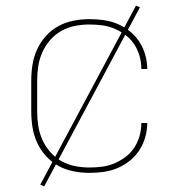

<svg xmlns="http://www.w3.org/2000/svg" viewBox="-20 -606 640 682"><path d="M298 8Q269 8 241 2.5Q213 -3 188 -16.5Q163 -30 143.5 -51.5Q124 -73 112 -99Q100 -125 95.5 -153.5Q91 -182 91 -210V-320Q91 -348 95.5 -376.5Q100 -405 112 -431Q124 -457 143.5 -478.5Q163 -500 188 -513.5Q213 -527 241 -532.5Q269 -538 298 -538Q323 -538 348.5 -534.5Q374 -531 397.5 -521Q421 -511 441 -495Q461 -479 475 -457.5Q489 -436 496 -411Q503 -386 503 -361H482Q482 -384 476 -406Q470 -428 457.5 -447.5Q445 -467 426.5 -481Q408 -495 387 -504Q366 -513 343 -516Q320 -519 298 -519Q272 -519 246.5 -514Q221 -509 198.5 -496.5Q176 -484 158.5 -464Q141 -444 130.5 -420.5Q120 -397 116 -371.5Q112 -346 112 -320V-210Q112 -184 116 -158.5Q120 -133 130.5 -109.5Q141 -86 158.5 -66Q176 -46 198.5 -33.5Q221 -21 246.5 -16Q272 -11 298 -11Q320 -11 343 -14Q366 -17 387 -26Q408 -35 426.5 -49Q445 -63 457.5 -82.5Q470 -102 476 -124Q482 -146 482 -169H503Q503 -144 496 -119Q489 -94 475 -72.5Q461 -51 441 -35Q421 -19 397.5 -9Q374 1 348.5 4.5Q323 8 298 8ZM137 56 123 50 463 -586 477 -580Z"/></svg>

Font: Iosevka Curly Thin Extended
Style: Regular
Weight: 100
Width: 7
Monospace: yes
Designer: Belleve Invis
Foundry: Belleve Invis
Version: Version 11.1.0; ttfautohint (v1.8.3)